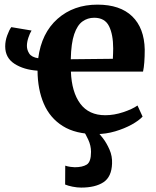

<svg xmlns="http://www.w3.org/2000/svg" viewBox="-20 -582 688 849"><path d="M404 11Q314.5 11 257.8 -24.5Q201 -60 173.8 -123.2Q146.5 -186.5 146 -269.5Q85 -273.5 44 -300Q3 -326.5 3 -377Q3 -401 11.8 -425.2Q20.5 -449.5 30 -462L119.5 -447Q112 -435 105.5 -415.5Q99 -396 99 -379Q99 -361 109.5 -345Q120 -329 149 -324.5Q163.5 -436 234.5 -498.8Q305.5 -561.5 411 -561.5Q511 -561.5 564.5 -509.8Q618 -458 620 -363Q620 -299.5 612.5 -265.5H293.5Q297 -174.5 335 -123.5Q373 -72.5 445.5 -72.5Q484.5 -72.5 525 -86Q565.5 -99.5 588 -115.5L610.5 -66.5Q594.5 -49 562.5 -31.2Q530.5 -13.5 489.2 -1.2Q448 11 404 11ZM293 -320 479 -322Q479.5 -332.5 480 -345.5Q480.5 -358.5 480.5 -367.5Q480.5 -429.5 462 -466.5Q443.5 -503.5 396.5 -503.5Q367.5 -503.5 344.8 -487.2Q322 -471 308.2 -431Q294.5 -391 293 -320ZM339 247.5Q321 247.5 301 243.5Q281 239.5 268 234L268.5 150.5Q278.5 154 291.2 155.8Q304 157.5 310.5 157.5Q344.5 157.5 363.5 145.8Q382.5 134 382.5 89.5Q382.5 62 370.2 35.5Q358 9 349.5 -2L389 -6.5L407.5 -2Q418.5 7.5 435 29Q451.5 50.5 464.2 79.5Q477 108.5 475.5 141.5Q473.5 200 437.5 223.8Q401.5 247.5 339 247.5Z"/></svg>

Font: Merriweather Text Regular
Style: Bold
Weight: 700
Designer: Eben Sorkin
Foundry: Eben Sorkin
Version: Version 2.100; ttfautohint (v1.7.19-72a1) -l 8 -r 50 -G 200 